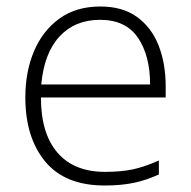

<svg xmlns="http://www.w3.org/2000/svg" viewBox="-20 -561 588 591"><path d="M289 -541Q357 -541 401.5 -509Q446 -477 468 -421.5Q490 -366 490 -295V-261H106Q106 -150 157 -91Q208 -32 303 -32Q352 -32 388 -39.5Q424 -47 469 -67V-24Q430 -6 391 2Q352 10 302 10Q180 10 119 -64Q58 -138 58 -261Q58 -340 84.5 -403Q111 -466 162.5 -503.5Q214 -541 289 -541ZM288 -500Q211 -500 163.5 -449Q116 -398 107 -301H442Q442 -390 404.5 -445Q367 -500 288 -500Z"/></svg>

Font: Noto Kufi Arabic ExtraLight
Style: Regular
Weight: 200
Designer: Monotype Design Team, David Williams, Khaled Hosny
Foundry: Google LLC
Version: Version 2.109; ttfautohint (v1.8.4.7-5d5b)